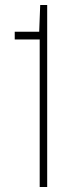

<svg xmlns="http://www.w3.org/2000/svg" viewBox="-20 -749 281 769"><path d="M139 0V-591H39V-622H137L141 -729H169V0Z"/></svg>

Font: Hubot Sans Condensed ExtraLight
Style: Regular
Weight: 200
Width: 3
Designer: Deni Anggara
Foundry: GitHub, Inc., Subsidiary of Microsoft Corporation
Version: Version 2.000